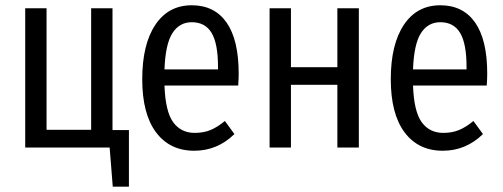

<svg xmlns="http://www.w3.org/2000/svg" viewBox="-20 -557 1901 725"><path d="M404.8 -65.9H466.8V147.9H405.8L394 0H75.2V-525.9H155.8V-66.9H324.2V-525.9H404.8Z M881.3 -278.8Q881.3 -258.3 879.4 -233.9H601.1Q604.5 -136.2 633.8 -95.7Q663.1 -55.2 715.3 -55.2Q748.5 -55.2 774.7 -65.9Q800.8 -76.7 829.1 -100.1L865.2 -50.8Q800.8 12.2 713.4 12.2Q621.1 12.2 569.1 -57.4Q517.1 -127 517.1 -257.8Q517.1 -389.2 566.4 -463.1Q615.7 -537.1 704.1 -537.1Q790 -537.1 835.7 -471.7Q881.3 -406.2 881.3 -278.8ZM803.2 -294.9V-304.2Q803.2 -392.1 779.1 -432.6Q754.9 -473.1 704.1 -473.1Q657.2 -473.1 630.9 -431.6Q604.5 -390.1 601.1 -294.9Z M1253.9 0V-236.8H1078.6V0H998V-525.9H1078.6V-303.2H1253.9V-525.9H1335V0Z M1819.8 -278.8Q1819.8 -258.3 1817.9 -233.9H1539.6Q1543 -136.2 1572.3 -95.7Q1601.6 -55.2 1653.8 -55.2Q1687 -55.2 1713.1 -65.9Q1739.3 -76.7 1767.6 -100.1L1803.7 -50.8Q1739.3 12.2 1651.9 12.2Q1559.6 12.2 1507.6 -57.4Q1455.6 -127 1455.6 -257.8Q1455.6 -389.2 1504.9 -463.1Q1554.2 -537.1 1642.6 -537.1Q1728.5 -537.1 1774.2 -471.7Q1819.8 -406.2 1819.8 -278.8ZM1741.7 -294.9V-304.2Q1741.7 -392.1 1717.5 -432.6Q1693.4 -473.1 1642.6 -473.1Q1595.7 -473.1 1569.3 -431.6Q1543 -390.1 1539.6 -294.9Z"/></svg>

Font: Fira Sans Compressed Book
Style: Regular
Weight: 350
Width: 1
Designer: Carrois Corporate & Edenspiekermann AG
Foundry: Carrois Corporate GbR & Edenspiekermann AG
Version: Version 4.203;PS 004.203;hotconv 1.0.88;makeotf.lib2.5.64775